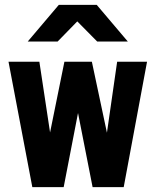

<svg xmlns="http://www.w3.org/2000/svg" viewBox="-20 -770 640 790"><path d="M113 0 15 -516H142L186 -225L245 -516H358L420 -224L462 -516H585L489 0H361L301 -305L242 0ZM94 -599 222 -750H378L506 -599H380L298 -682L217 -599Z"/></svg>

Font: Red Hat Mono
Style: Regular
Weight: 300
Monospace: yes
Designer: Pentagram, MCKL
Foundry: Pentagram, MCKL
Version: Version 1.023